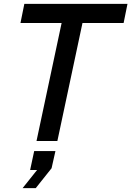

<svg xmlns="http://www.w3.org/2000/svg" viewBox="-20 -730 680 994"><path d="M169 0 299 -611H86L106 -710H640L620 -611H407L277 0ZM97 244 172 150H136L157 52H267L247 141L165 244Z"/></svg>

Font: Geist Medium
Style: Italic
Weight: 500
Italic angle: -12°
Designer: Basement.studio, Andrés Briganti, Mateo Zaragoza
Foundry: Basement.studio, Vercel, Andrés Briganti, Guido Ferreyra, Mateo Zaragoza
Version: Version 1.500; ttfautohint (v1.8.4.7-5d5b)